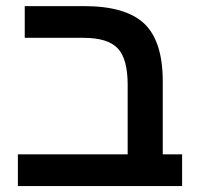

<svg xmlns="http://www.w3.org/2000/svg" viewBox="-20 -624 666 644"><path d="M590.8 -106.4V0H40V-106.4H408.2V-339.8Q408.2 -426.8 374.8 -461.9Q341.3 -497.1 260.3 -497.1H63V-603.5H261.7Q401.9 -603.5 463.9 -544.7Q525.9 -485.8 525.9 -351.1V-106.4Z"/></svg>

Font: Arimo SemiBold
Style: Regular
Weight: 600
Designer: Steve Matteson
Foundry: Monotype Imaging Inc.
Version: Version 1.33